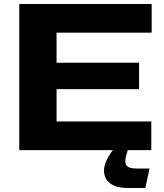

<svg xmlns="http://www.w3.org/2000/svg" viewBox="-20 -749 818 958"><path d="M76.2 0V-729H736.8V-585.9H262.2V-436H673.8V-304.2H262.2V-143.1H734.9V0H617.2L608.9 30.8Q600.1 63 611.8 77.4Q623.5 91.8 660.2 91.8H726.1L705.1 189H617.2Q561 189 530 166.3Q499 143.6 499 102.1Q499 59.1 543 0Z"/></svg>

Font: Hubot Sans Expanded
Style: Bold
Weight: 700
Width: 7
Designer: Deni Anggara
Foundry: GitHub
Version: Version 1.001;gftools[0.9.31]